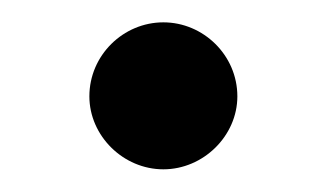

<svg xmlns="http://www.w3.org/2000/svg" viewBox="-20 -141 290 171"><path d="M59.6 -55.2C59.6 -20 89.8 9.8 125.5 9.8C161.1 9.8 191.4 -20 191.4 -55.2C191.4 -91.8 161.1 -121.1 125.5 -121.1C89.8 -121.1 59.6 -91.8 59.6 -55.2Z"/></svg>

Font: Supermercado One
Style: Regular
Weight: 400
Designer: James Grieshaber
Foundry: James Grieshaber
Version: Version 1.002